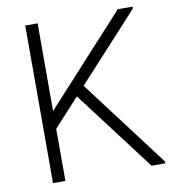

<svg xmlns="http://www.w3.org/2000/svg" viewBox="-79 -770 757 840"><g transform="rotate(-10 299.0 -350.0)"><path d="M116 -201V-280L500 -700H566V-692ZM89 0V-700H144V0ZM527 0 246 -371 285 -409 588 -8V0Z"/></g></svg>

Font: Fustat Light
Style: Regular
Weight: 300
Designer: Mohamed Gaber, Khaled Hosny, Laura Garcia Mut
Foundry: Kief Type Foundry, Alif Type Foundry, Hard Type Foundry
Version: Version 1.007